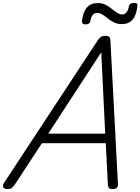

<svg xmlns="http://www.w3.org/2000/svg" viewBox="-68 -1280 961 1314"><path d="M-18 14Q-39 14 -45.5 1.5Q-52 -11 -40 -29L601 -1004Q613 -1022 624 -1028.5Q635 -1035 655 -1035Q671 -1035 679.5 -1027.5Q688 -1020 688 -996L739 -22Q741 -5 732 4.5Q723 14 702 14Q684 14 678 7Q672 0 670 -17L656 -300H219L34 -18Q20 2 11 8Q2 14 -18 14ZM262 -365H652L625 -922ZM518 -1113Q490 -1113 493 -1138Q501 -1200 527.5 -1229.5Q554 -1259 600 -1259Q632 -1259 655 -1247Q678 -1235 696.5 -1220Q715 -1205 732.5 -1193Q750 -1181 770 -1181Q785 -1181 797 -1194.5Q809 -1208 814 -1237Q819 -1260 849 -1260Q864 -1260 869.5 -1254.5Q875 -1249 872 -1237Q865 -1174 838.5 -1144.5Q812 -1115 766 -1115Q735 -1115 711.5 -1127Q688 -1139 669 -1154.5Q650 -1170 632 -1181Q614 -1192 596 -1192Q579 -1192 567 -1178Q555 -1164 550 -1134Q548 -1124 539.5 -1118.5Q531 -1113 518 -1113Z"/></svg>

Font: Playwrite CO Light
Style: Regular
Weight: 300
Version: Version 1.002